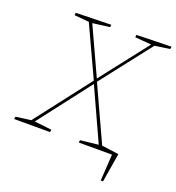

<svg xmlns="http://www.w3.org/2000/svg" viewBox="-161 -812 1000 1091"><g transform="rotate(20 339.0 -266.0)"><path d="M687 -677 596 -664 359 -360 511 -29 614 -15 585 160H571L581 0H380L382 -15L491 -27L347 -342L104 -27L209 -15L206 0H-11L-8 -15L83 -27L340 -360L199 -664L110 -672L112 -687L325 -692L323 -677L220 -664L352 -377L576 -664L477 -672L479 -687L689 -692Z"/></g></svg>

Font: Bitter Pro Thin
Style: Italic
Weight: 250
Italic angle: -9°
Designer: Sol Matas, and Bitter project Authors
Foundry: Sol Matas
Version: Version 1.010